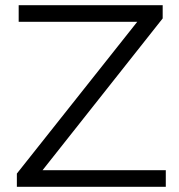

<svg xmlns="http://www.w3.org/2000/svg" viewBox="-20 -720 691 740"><path d="M45 0V-51L509 -636H52V-700H607V-649L144 -64H619V0Z"/></svg>

Font: Belfius21
Style: Regular
Weight: 400
Designer: Montserrat's base design by Julieta Ulanovsky, modified by Coast SPRL for Belfius Bank NV.
Foundry: Montserrat's base design by Julieta Ulanovsky, modified by Coast SPRL for Belfius Bank NV.
Version: Version 2.000;FEAKit 1.0